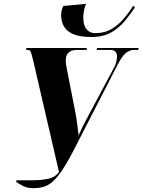

<svg xmlns="http://www.w3.org/2000/svg" viewBox="-20 -963 739 996"><path d="M454 -771Q392 -771 357.5 -787Q323 -803 310 -829Q297 -855 297 -884Q297 -907 308 -932L426 -943Q419 -925 415.5 -907.5Q412 -890 412 -873Q412 -831 429 -811Q446 -791 474 -791Q523 -791 559.5 -813Q596 -835 623.5 -868Q651 -901 671 -933L680 -924Q658 -892 629 -856Q600 -820 558 -795.5Q516 -771 454 -771ZM64 -19 66 -28H155Q194 -28 230 -35.5Q266 -43 286 -71L151 -654Q144 -683 139.5 -693.5Q135 -704 124 -704H115L117 -714H431L429 -704H382Q348 -704 334.5 -689.5Q321 -675 321 -650Q321 -639 323 -627.5Q325 -616 327 -604L369 -390Q376 -355 380.5 -319Q385 -283 388 -261Q400 -291 423 -334L573 -615Q581 -630 584 -646Q587 -662 587 -670Q587 -685 579 -694.5Q571 -704 550 -704H482L483 -714H699L697 -704H676Q653 -704 633.5 -688.5Q614 -673 591 -629L368 -195Q333 -126 305.5 -84.5Q278 -43 254.5 -22Q231 -1 206.5 6Q182 13 152 13Q121 13 100 2Q79 -9 64 -19Z"/></svg>

Font: Noto Serif Display ExtraCondensed Black
Style: Italic
Weight: 900
Width: 2
Italic angle: -12°
Designer: Monotype Design Team
Foundry: Monotype Imaging Inc.
Version: Version 2.009